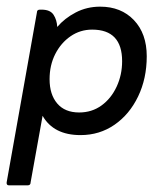

<svg xmlns="http://www.w3.org/2000/svg" viewBox="-37 -397 504 577"><path d="M91 -49 55 151Q55 160 46 160H-10Q-18 160 -17 151L74 -360Q74 -368 83 -368H88Q114 -368 124 -352.5Q134 -337 135 -316Q157 -342 190.5 -359.5Q224 -377 264 -377Q327 -377 365.5 -336.5Q404 -296 404 -228Q404 -161 378 -107Q352 -53 307 -22Q262 9 205 9Q124 9 91 -49ZM201 -59Q239 -59 268 -80Q297 -101 313.5 -136.5Q330 -172 330 -213Q330 -308 240 -308Q204 -308 175 -288Q146 -268 129 -234.5Q112 -201 112 -159Q112 -113 135 -86Q158 -59 201 -59Z"/></svg>

Font: Zain
Style: Italic
Weight: 400
Italic angle: -10°
Designer: Zain,Boutros
Foundry: Mobile Telecommunications Company (Zain), 2024
Version: Version 1.51; ttfautohint (v1.8.4)